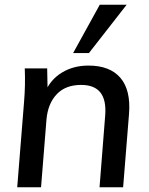

<svg xmlns="http://www.w3.org/2000/svg" viewBox="-20 -794 633 814"><path d="M53 0 82 -362Q88 -433 85 -504H180L182 -402H171Q193 -456 242 -486Q291 -516 355 -516Q446 -516 490.5 -464Q535 -412 527 -311L502 0H402L426 -305Q431 -370 405.5 -402Q380 -434 324 -434Q258 -434 220.5 -394.5Q183 -355 177 -287L154 0ZM357 -569H290L403 -774H517Z"/></svg>

Font: Muli SemiBold
Style: Italic
Weight: 600
Italic angle: -4.541°
Designer: Vernon Adams
Foundry: Vernon Adams
Version: Version 2.100; ttfautohint (v1.8.1.43-b0c9)